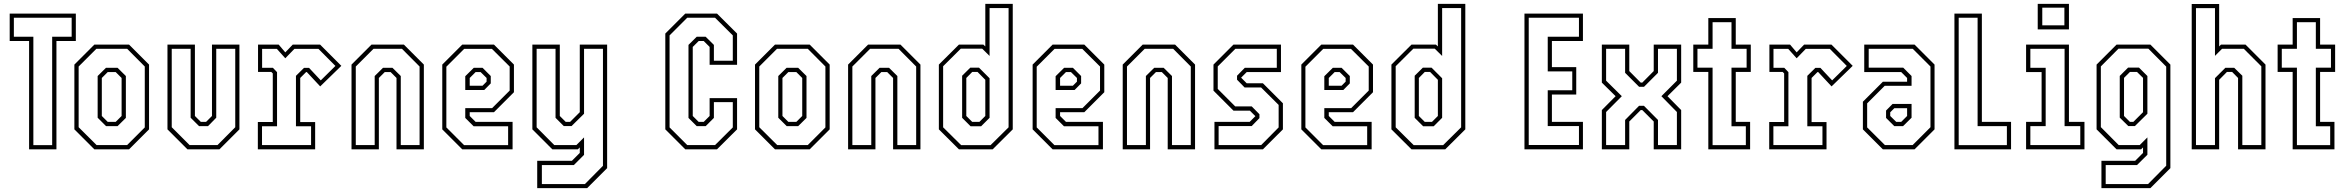

<svg xmlns="http://www.w3.org/2000/svg" viewBox="-20 -770 12108 990"><path d="M130 0V-558.5H30V-700H371V-558.5H271V0ZM152 -21.5H249V-580.5H349.5V-678.5H51.5V-580.5H152Z M466.5 0 363.5 -103V-437L466.5 -540H645.5L748.5 -437V-103L645.5 0ZM478 -22H635.5L726.5 -113V-427L635.5 -518.5H477L385.5 -427V-114ZM527 -119.5 483.5 -163V-378L526.5 -420.5H586L629 -378V-162L586 -119.5ZM535.5 -141.5H576.5L607 -172V-368L576.5 -398.5H535.5L505 -368V-172Z M946.5 0 843.5 -103V-540H985V-172L1015.5 -141.5H1042.5L1073 -172V-540H1214.5V-103L1111.5 0ZM957.5 -22H1101.5L1193 -114V-518.5H1095V-163L1052.5 -119.5H1006.5L963 -163V-518.5H865.5V-114Z M1309.5 0V-141H1386.5V-391.5L1379 -399H1310.5V-540H1417L1451 -500L1489.5 -540H1630.5L1740 -430.5L1631 -324.5L1562 -398.5H1558.5L1528 -368V-140.5H1605V0ZM1331 -22H1584V-119H1506V-379L1547.5 -420H1573.5L1634 -355.5L1709.5 -430L1622 -518H1498L1451 -469.5L1407.5 -518H1331.5V-420.5H1387L1408.5 -398V-119H1331Z M1792.5 0V-437L1895.5 -540H2062.5L2165.5 -437V0H2024.5V-368L1994 -398.5H1964L1933.5 -368V0ZM1814.5 -22H1912V-378L1955 -420.5H2003.5L2046.5 -378V-22H2143.5V-427L2052.5 -518.5H1906L1814.5 -427Z M2527 -540 2630 -437V-294.5L2527 -191.5H2402V-172L2432.5 -141.5H2623V0H2363.5L2260.5 -103V-437L2363.5 -540ZM2516.5 -518H2373.5L2281.5 -426V-113L2373 -21.5H2600V-119H2422L2379 -162V-212.5H2517.5L2608 -303V-427ZM2468 -420.5 2510.5 -378V-340L2477 -306H2379V-377L2423 -420.5ZM2458 -398.5H2432.5L2402 -368V-328H2468L2489 -349V-368Z M2828 0 2725 -103V-540H2866.5V-172L2897 -141.5H2919.5L2969.5 -191.5V-540H3110.5V97L3007.5 200H2750V59H2929L2969.5 18.5V-10L2959.5 0ZM2774 179H2996L3089 85V-518.5H2991.5V-183.5L2927 -120H2887L2844.5 -162.5V-518.5H2747V-113.5L2838 -22H2952L2991.5 -61.5V28.5L2939 81H2774Z M3513.5 0 3410.5 -103V-597L3513.5 -700H3677L3780.5 -597V-436H3639V-528L3608.5 -558.5H3582.5L3552 -528V-172L3582.5 -141.5H3608.5L3639 -172V-264H3780.5V-103L3677 0ZM3523.5 -22H3667L3758.5 -113V-243.5H3661V-162L3618.5 -119.5H3572.5L3530 -162V-538.5L3572.5 -580.5H3618.5L3661 -538.5V-457H3758.5V-587.5L3667 -678.5H3523.5L3432.5 -587.5V-113Z M3976 0 3873 -103V-437L3976 -540H4155L4258 -437V-103L4155 0ZM3987.5 -22H4145L4236 -113V-427L4145 -518.5H3986.5L3895 -427V-114ZM4036.5 -119.5 3993 -163V-378L4036 -420.5H4095.5L4138.5 -378V-162L4095.5 -119.5ZM4045 -141.5H4086L4116.5 -172V-368L4086 -398.5H4045L4014.5 -368V-172Z M4353 0V-437L4456 -540H4623L4726 -437V0H4585V-368L4554.5 -398.5H4524.5L4494 -368V0ZM4375 -22H4472.5V-378L4515.5 -420.5H4564L4607 -378V-22H4704V-427L4613 -518.5H4466.5L4375 -427Z M5098.5 0H4924.5L4821 -103V-437L4924.5 -540H5050.5L5060.5 -530.5V-750H5202V-103ZM5087.5 -21.5 5180.5 -113.5V-728.5H5082.5V-481.5L5044.5 -519H4934L4843 -428.5V-113.5L4936 -21.5ZM5039 -119H4984.5L4941 -162.5V-379.5L4983 -421H5028L5082.5 -366.5V-162.5ZM5030 -141.5 5060.5 -172V-358.5L5020.5 -399H4993L4962.5 -368V-172L4993 -141.5Z M5571 -540 5674 -437V-294.5L5571 -191.5H5446V-172L5476.5 -141.5H5667V0H5407.5L5304.5 -103V-437L5407.5 -540ZM5560.5 -518H5417.5L5325.5 -426V-113L5417 -21.5H5644V-119H5466L5423 -162V-212.5H5561.5L5652 -303V-427ZM5512 -420.5 5554.5 -378V-340L5521 -306H5423V-377L5467 -420.5ZM5502 -398.5H5476.5L5446 -368V-328H5512L5533 -349V-368Z M5769 0V-437L5872 -540H6039L6142 -437V0H6001V-368L5970.5 -398.5H5940.5L5910 -368V0ZM5791 -22H5888.5V-378L5931.5 -420.5H5980L6023 -378V-22H6120V-427L6029 -518.5H5882.5L5791 -427Z M6242 0V-141.5H6423.5L6453 -171L6424.5 -199.5H6340L6237 -302.5V-437L6340 -540H6585V-398.5H6408.5L6379.5 -369.5L6408.5 -340.5H6492L6595 -237.5V-103L6492 0ZM6263.5 -22H6483L6573 -113V-229L6482.5 -319H6397.5L6358.5 -359V-379.5L6398.5 -420.5H6563.5V-518.5H6350L6259 -427.5V-311.5L6349 -221.5H6434L6474 -181V-161L6434 -120H6263.5Z M6956.5 -540 7059.5 -437V-294.5L6956.5 -191.5H6831.5V-172L6862 -141.5H7052.5V0H6793L6690 -103V-437L6793 -540ZM6946 -518H6803L6711 -426V-113L6802.5 -21.5H7029.5V-119H6851.5L6808.5 -162V-212.5H6947L7037.5 -303V-427ZM6897.5 -420.5 6940 -378V-340L6906.5 -306H6808.5V-377L6852.5 -420.5ZM6887.5 -398.5H6862L6831.5 -368V-328H6897.5L6918.5 -349V-368Z M7432 0H7258L7154.5 -103V-437L7258 -540H7384L7394 -530.5V-750H7535.5V-103ZM7421 -21.5 7514 -113.5V-728.5H7416V-481.5L7378 -519H7267.5L7176.5 -428.5V-113.5L7269.5 -21.5ZM7372.5 -119H7318L7274.5 -162.5V-379.5L7316.5 -421H7361.5L7416 -366.5V-162.5ZM7363.5 -141.5 7394 -172V-358.5L7354 -399H7326.5L7296 -368V-172L7326.5 -141.5Z M7840.5 0V-700H8142V-558.5H7982V-424H8107.5V-282.5H7982V-141.5H8142V0ZM7862.5 -22.5H8121.5V-120H7960.5V-304.5H8087V-402H7960.5V-580.5H8121.5V-678.5H7862.5Z M8239.5 0V-202.5L8310.5 -274L8239.5 -344V-540H8381V-403.5L8440 -344H8448L8507 -403.5V-540H8648.5V-344L8578 -274L8648.5 -202.5V0H8507V-143.5L8448 -202.5H8440L8381 -143.5V0ZM8261.5 -22H8359.5V-151.5L8431.5 -224.5H8456.5L8529 -151.5V-22H8626.5V-192.5L8546.5 -274L8626.5 -354V-518.5H8529V-394.5L8457 -322.5H8431.5L8359.5 -394.5V-518.5H8261.5V-354L8342.5 -274L8261.5 -192.5Z M8788.5 0V-399H8711V-540H8788.5V-677H8930V-540H9007.5V-399H8930V-141.5H9004V0ZM8810.5 -21.5H8982V-119H8908V-421H8986V-518.5H8908V-655.5H8810.5V-518.5H8732.5V-421H8810.5Z M9102.5 0V-141H9179.5V-391.5L9172 -399H9103.5V-540H9210L9244 -500L9282.5 -540H9423.5L9533 -430.5L9424 -324.5L9355 -398.5H9351.5L9321 -368V-140.5H9398V0ZM9124 -22H9377V-119H9299V-379L9340.5 -420H9366.5L9427 -355.5L9502.5 -430L9415 -518H9291L9244 -469.5L9200.5 -518H9124.5V-420.5H9180L9201.5 -398V-119H9124Z M9688.5 0 9585.5 -103V-245.5L9688.5 -348.5H9813.5V-368L9783 -398.5H9592.5V-540H9852L9955 -437V-103L9852 0ZM9699 -22H9842L9934 -114V-427L9842.5 -518.5H9615.5V-421H9793.5L9836.5 -378V-327.5H9698L9607.5 -237V-113ZM9747.5 -119.5 9705 -162V-200L9738.5 -234H9836.5V-163L9792.5 -119.5ZM9757.5 -141.5H9783L9813.5 -172V-212H9747.5L9726.5 -191V-172Z M10057.5 0V-700H10199V-141.5H10349.5V0ZM10079.5 -21.5H10328V-119.5H10177V-678.5H10079.5Z M10487 -618.5V-750H10648V-618.5ZM10510.5 -639.5H10624.5V-730.5H10510.5ZM10427 0V-141.5H10507V-398.5H10427V-540H10648V-141.5H10728V0ZM10449 -22H10706.5V-119.5H10625.5V-518.5H10449V-420.5H10528V-119.5H10449Z M10815.5 200V59H10989.5L11030 18.5V-10L11020 0H10893.5L10790.5 -103V-437L10893.5 -540H11068L11171 -437V97L11068 200ZM10837.5 179H11056L11149.5 84.5V-426.5L11057.5 -519H10903.5L10812.5 -427.5V-114.5L10904.5 -22H11013L11052.5 -61.5V28L10999 81H10837.5ZM10954 -120 10910 -163.5V-378.5L10953 -421.5H11009L11052.5 -378V-183.5L10988 -120ZM10962.5 -141.5H10980L11030 -191.5V-368.5L10999 -399H10962.5L10932 -368.5V-172Z M11281 0V-749.5H11422.5V-530.5L11432 -540H11558.5L11661.5 -437V0H11520V-368L11489.5 -399H11462.5L11422.5 -358.5V0ZM11303 -22H11401V-367L11454.5 -420.5H11500L11542 -379.5V-22H11640V-428L11549.5 -518.5H11437.5L11401 -482V-728H11303Z M11801.5 0V-399H11724V-540H11801.5V-677H11943V-540H12020.5V-399H11943V-141.5H12017V0ZM11823.5 -21.5H11995V-119H11921V-421H11999V-518.5H11921V-655.5H11823.5V-518.5H11745.5V-421H11823.5Z"/></svg>

Font: Tourney Condensed ExtraLight
Style: Regular
Weight: 200
Width: 3
Designer: Tyler Finck
Foundry: Etcetera Type Co
Version: Version 1.010; ttfautohint (v1.8.3)